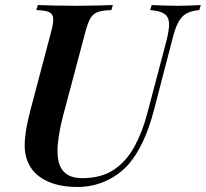

<svg xmlns="http://www.w3.org/2000/svg" viewBox="-20 -728 817 762"><path d="M639 -560Q652 -609 651 -635Q650 -661 632.5 -673Q615 -685 576 -688L582 -708Q600 -707 630.5 -706Q661 -705 687 -705Q712 -705 736 -706Q760 -707 777 -708L771 -688Q738 -685 718.5 -673.5Q699 -662 686.5 -637.5Q674 -613 663 -568L591 -291Q555 -153 493 -79Q457 -37 403.5 -11.5Q350 14 288 14Q223 14 177.5 -4.5Q132 -23 107 -56Q78 -96 78 -150.5Q78 -205 100 -288L183 -602Q193 -639 191 -656.5Q189 -674 173.5 -680.5Q158 -687 124 -688L130 -708Q154 -707 195.5 -706Q237 -705 283 -705Q324 -705 362 -706Q400 -707 428 -708L422 -688Q388 -687 369 -680.5Q350 -674 339.5 -656.5Q329 -639 319 -602L231 -271Q216 -213 210.5 -166.5Q205 -120 212.5 -87.5Q220 -55 243 -38Q266 -21 307 -21Q382 -21 432 -54.5Q482 -88 514 -147Q546 -206 565 -280Z"/></svg>

Font: Playfair Display SemiBold
Style: Italic
Weight: 600
Italic angle: -14°
Designer: Claus Eggers Sørensen
Foundry: Claus Eggers Sørensen
Version: Version 1.203